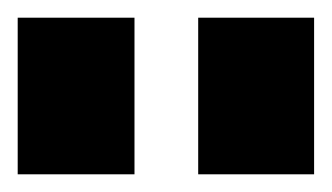

<svg xmlns="http://www.w3.org/2000/svg" viewBox="-20 -800 375 217"><path d="M132 -780V-603H0V-780ZM335 -780V-603H204V-780Z"/></svg>

Font: Pathway Extreme SemiCondensed Black
Style: Regular
Weight: 900
Width: 4
Version: Version 1.001;gftools[0.9.26]